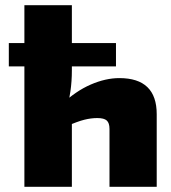

<svg xmlns="http://www.w3.org/2000/svg" viewBox="-20 -720 658 740"><path d="M440 -419Q584 -419 584 -280V0H402V-223Q402 -246 391.5 -255.5Q381 -265 355 -265Q331 -265 305 -258.5Q279 -252 238 -234L218 -318Q272 -369 329.5 -394Q387 -419 440 -419ZM257 -700V-449Q257 -407 251.5 -368.5Q246 -330 239 -306L257 -293V0H74V-700ZM427 -554V-464H14V-554Z"/></svg>

Font: Exo 2 ExtraBold
Style: Regular
Weight: 800
Designer: Natanael Gama
Foundry: Natanael Gama
Version: Version 2.010